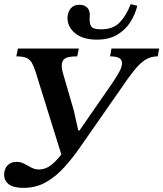

<svg xmlns="http://www.w3.org/2000/svg" viewBox="-20 -892 791 930"><path d="M94 18Q45 18 22.5 0.5Q0 -17 0 -46Q0 -73 16 -90.5Q32 -108 61 -108Q80 -108 97 -99Q114 -90 131.5 -80.5Q149 -71 168 -71Q200 -71 227 -92Q254 -113 277 -144L153 -542Q145 -567 136 -584.5Q127 -602 110 -610.5Q93 -619 59 -619L67 -657H362L354 -619Q310 -619 294.5 -608.5Q279 -598 279 -574Q279 -560 284 -541Q289 -522 299 -489L338 -355L359 -260H365L525 -491Q544 -519 557.5 -543.5Q571 -568 571 -586Q571 -604 556 -611.5Q541 -619 513 -619L520 -657H751L744 -619Q709 -619 682.5 -601.5Q656 -584 628.5 -549.5Q601 -515 566 -463L368 -179Q332 -127 292 -82.5Q252 -38 203.5 -10Q155 18 94 18ZM449 -700Q382 -700 344.5 -730.5Q307 -761 307 -804Q307 -832 322 -850.5Q337 -869 364 -869Q389 -869 402 -855.5Q415 -842 415 -821Q415 -814 414.5 -808Q414 -802 414 -798Q414 -775 423 -762.5Q432 -750 470 -750Q528 -750 560 -783.5Q592 -817 613 -872L645 -864Q635 -822 611 -784.5Q587 -747 547.5 -723.5Q508 -700 449 -700Z"/></svg>

Font: STIX Two Text SemiBold
Style: Italic
Weight: 600
Italic angle: -12°
Designer: Ross Mills, John Hudson & Paul Hanslow, Tiro Typeworks Ltd; with prior portions MicroPress Inc. and Coen Hoffman, Elsevi
Foundry: Tiro Typeworks Ltd
Version: Version 2.13 b171